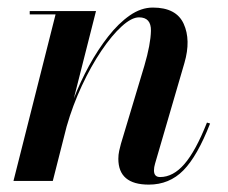

<svg xmlns="http://www.w3.org/2000/svg" viewBox="-20 -490 617 520"><path d="M130.5 -451H60.5V-460H240L180 -223.5Q197.5 -268.5 221.2 -312Q245 -355.5 273 -391.2Q301 -427 331.5 -448.2Q362 -469.5 394 -469.5Q457.5 -469.5 477.5 -425.5Q497.5 -381.5 479.5 -319.5L400 -47Q397 -37 397 -28.5Q397 -10.5 413.5 -10.5Q449 -10.5 479.5 -45.8Q510 -81 540.5 -158L549 -155.5Q514.5 -67 476.5 -28.5Q438.5 10 383 10Q300.5 10 300.5 -60Q300.5 -71 302.8 -81.5Q305 -92 307.5 -100.5L371 -312Q388 -370 388.8 -406.5Q389.5 -443 356.5 -443Q336.5 -443 309.8 -418.8Q283 -394.5 254.8 -352.8Q226.5 -311 201.8 -258Q177 -205 160.5 -147.5L123 0H16.5Z"/></svg>

Font: Bodoni* 24pt Medium
Style: Italic
Weight: 500
Italic angle: -13°
Version: Version 2.3